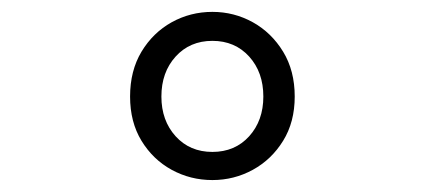

<svg xmlns="http://www.w3.org/2000/svg" viewBox="-20 -782 707 320"><path d="M334 -481.9Q297.4 -481.9 266.1 -499Q234.9 -516.1 215.8 -547.4Q196.8 -578.6 196.8 -621.1Q196.8 -664.1 215.8 -695.8Q234.9 -727.5 266.1 -744.9Q297.4 -762.2 334 -762.2Q370.1 -762.2 401.4 -744.9Q432.6 -727.5 451.9 -695.8Q471.2 -664.1 471.2 -621.1Q471.2 -578.6 451.9 -547.4Q432.6 -516.1 401.4 -499Q370.1 -481.9 334 -481.9ZM334 -528.8Q371.6 -528.8 395.3 -554.9Q418.9 -581.1 418.9 -621.1Q418.9 -661.6 395.3 -687.7Q371.6 -713.9 334 -713.9Q296.4 -713.9 272.7 -687.7Q249 -661.6 249 -621.1Q249 -581.1 272.7 -554.9Q296.4 -528.8 334 -528.8Z"/></svg>

Font: Shanggu Mono N
Style: Regular
Weight: 350
Designer: GuiWonder
Version: Version 1.021